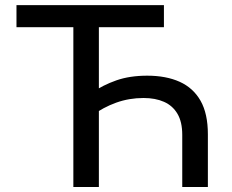

<svg xmlns="http://www.w3.org/2000/svg" viewBox="-20 -748 926 768"><path d="M568.8 -445.3Q644.5 -445.3 699 -420.7Q753.4 -396 782.5 -344.5Q811.5 -293 811.5 -210.9V0H709V-208.5Q709 -260.3 689.9 -292.7Q670.9 -325.2 636.2 -340.6Q601.6 -356 554.2 -356Q496.6 -356 444.8 -337.4Q393.1 -318.8 347.2 -285.2V-377Q391.6 -407.7 445.3 -426.5Q499 -445.3 568.8 -445.3ZM375.5 -657.7V0H273.4V-657.7ZM45.9 -639.2V-727.5H635.7V-639.2Z"/></svg>

Font: Inter Cardless
Style: Regular
Weight: 400
Designer: Rasmus Andersson
Foundry: rsms
Version: Version 4.001;git-9221beed3